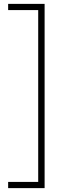

<svg xmlns="http://www.w3.org/2000/svg" viewBox="-20 -760 334 990"><path d="M22 178H177V-708H22V-740H210V210H22Z"/></svg>

Font: Georama ExtraCondensed Thin ExtraLight
Style: Regular
Weight: 250
Version: Version 1.001